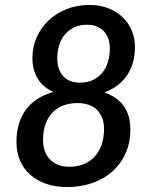

<svg xmlns="http://www.w3.org/2000/svg" viewBox="-20 -748 620 776"><path d="M251.5 8Q204.5 8 166.8 -5Q129 -18 102.2 -41.8Q75.5 -65.5 61 -99Q46.5 -132.5 46.5 -174Q46.5 -251.5 83.5 -303Q120.5 -354.5 195.5 -376.5Q153 -395.5 132 -430.8Q111 -466 111 -513.5Q111 -559 128.5 -598Q146 -637 177 -666Q208 -695 250 -711.5Q292 -728 341.5 -728Q383.5 -728 417.5 -714.8Q451.5 -701.5 475.5 -678.5Q499.5 -655.5 512.5 -624.5Q525.5 -593.5 525.5 -558Q525.5 -492 494.2 -444.8Q463 -397.5 402 -374.5Q455 -356 481 -318.2Q507 -280.5 507 -225.5Q507 -172 487.8 -128.8Q468.5 -85.5 434.2 -55Q400 -24.5 353.2 -8.2Q306.5 8 251.5 8ZM261 -74Q294 -74 320 -85.2Q346 -96.5 364 -116.8Q382 -137 391.2 -165Q400.5 -193 400.5 -226.5Q400.5 -253.5 392.2 -273.2Q384 -293 369.8 -306Q355.5 -319 335.8 -325.2Q316 -331.5 293 -331.5Q265.5 -331.5 240.2 -323.2Q215 -315 196 -297Q177 -279 165.5 -250.5Q154 -222 154 -181.5Q154 -158 160.8 -138.5Q167.5 -119 181 -104.5Q194.5 -90 214.5 -82Q234.5 -74 261 -74ZM303 -414Q333.5 -414 356.2 -425Q379 -436 394 -454.8Q409 -473.5 416.5 -498.5Q424 -523.5 424 -552Q424 -571.5 418.5 -589Q413 -606.5 401.8 -619.5Q390.5 -632.5 373 -640.2Q355.5 -648 332 -648Q302 -648 279.5 -637.2Q257 -626.5 241.8 -608Q226.5 -589.5 219 -564.8Q211.5 -540 211.5 -512.5Q211.5 -493.5 216.2 -475.8Q221 -458 232 -444.2Q243 -430.5 260.5 -422.2Q278 -414 303 -414Z"/></svg>

Font: Lato Semibold
Style: Italic
Weight: 600
Italic angle: -7°
Designer: Lukasz Dziedzic
Foundry: tyPoland Lukasz Dziedzic
Version: Version 2.006; 2014-01-15